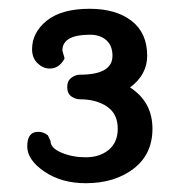

<svg xmlns="http://www.w3.org/2000/svg" viewBox="-20 -838 400 437"><path d="M89 -530 95 -517Q95 -501 120 -490.5Q145 -480 175 -480Q207 -480 227.5 -497Q248 -514 248 -545Q248 -579 223.5 -595.5Q199 -612 162 -612Q152 -612 142.5 -618.5Q133 -625 133 -640Q133 -654 142.5 -661Q152 -668 162 -668Q236 -668 236 -711Q236 -734 222 -746.5Q208 -759 185 -759Q122 -759 122 -723L127 -705Q115 -682 93 -682Q78 -682 65.5 -694Q53 -706 53 -726Q53 -764 86.5 -791Q120 -818 184 -818Q244 -818 279.5 -790.5Q315 -763 315 -711Q315 -668 276 -639Q327 -606 327 -545Q327 -487 284 -454Q241 -421 175 -421Q120 -421 81 -447.5Q42 -474 42 -505Q42 -538 67 -538Q73 -538 78.5 -536Q84 -534 86 -532Z"/></svg>

Font: Sofia
Style: Regular
Weight: 400
Designer: Paula Nazal and Daniel Hernndez
Foundry: Paula Nazal, Daniel Hernndez
Version: Version 1.001